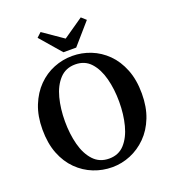

<svg xmlns="http://www.w3.org/2000/svg" viewBox="-157 -995 1018 1131"><g transform="rotate(-20 352.0 -429.5)"><path d="M353 17Q293 17 237 -5Q181 -27 136.5 -71Q92 -115 66.5 -180Q41 -245 41 -332Q41 -416 67 -481Q93 -546 137 -590.5Q181 -635 237 -657.5Q293 -680 353 -680Q413 -680 468.5 -658Q524 -636 568 -592.5Q612 -549 638 -483.5Q664 -418 664 -332Q664 -248 638.5 -183Q613 -118 568.5 -73.5Q524 -29 468.5 -6Q413 17 353 17ZM353 -37Q413 -37 450 -78Q487 -119 504.5 -186Q522 -253 522 -332Q522 -411 504.5 -478Q487 -545 450 -586Q413 -627 353 -627Q293 -627 255 -586Q217 -545 199.5 -478Q182 -411 182 -332Q182 -253 199.5 -186Q217 -119 255 -78Q293 -37 353 -37ZM227 -876 353 -789 479 -876 508 -850 393 -718H313L199 -850Z"/></g></svg>

Font: Source Serif Pro SemiBold
Style: Regular
Weight: 600
Designer: Frank Grießhammer
Foundry: Adobe Systems Incorporated
Version: Version 3.001;hotconv 1.0.111;makeotfexe 2.5.65597